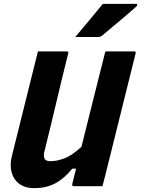

<svg xmlns="http://www.w3.org/2000/svg" viewBox="-20 -967 733 997"><path d="M159 10Q110 10 80 -12.5Q50 -35 40 -73.5Q30 -112 42 -158Q70 -268 97 -379Q124 -490 152 -600Q158 -625 164.5 -650Q171 -675 177 -700H326Q338 -700 334 -689Q303 -565 272.5 -435.5Q242 -306 211 -182Q205 -160 210.5 -145Q216 -130 242 -130Q277 -130 316.5 -145.5Q356 -161 403 -205Q434 -329 465 -453Q496 -577 527 -700H676Q688 -700 684 -689L540 -110Q533 -80 525.5 -52Q518 -24 512 0H363Q358 0 356 -3.5Q354 -7 355 -11Q365 -49 375 -91H355Q312 -38 265 -14Q218 10 159 10ZM514 -947H686Q692 -947 692.5 -942.5Q693 -938 688 -933Q664 -912 645.5 -896Q627 -880 608.5 -864.5Q590 -849 566.5 -829.5Q543 -810 509 -781Q506 -779 501.5 -777Q497 -775 491 -775H371Q409 -821 443 -861Q477 -901 514 -947Z"/></svg>

Font: Recursive Sn Lnr St XBd
Style: Italic
Weight: 800
Italic angle: -15°
Version: Version 1.079;hotconv 1.0.112;makeotfexe 2.5.65598; ttfautoh